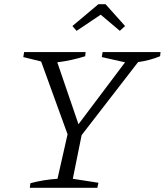

<svg xmlns="http://www.w3.org/2000/svg" viewBox="-20 -895 785 915"><path d="M122 0 125 -22Q190 -39 254 -43L302 -255L176 -602L91 -623L95 -647H388L386 -627Q323 -607 253 -598L354 -303L576 -598L465 -623L469 -647H745L743 -627Q694 -607 638 -599L369 -251L327 -43L449 -24L444 0ZM483 -875 576 -771 551 -748 460 -825 345 -748 325 -771 449 -875Z"/></svg>

Font: Piazzolla SC Light
Style: Italic
Weight: 300
Italic angle: -11.3°
Designer: Juan Pablo del Peral
Foundry: Huerta Tipografica
Version: Version 1.330